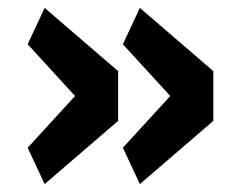

<svg xmlns="http://www.w3.org/2000/svg" viewBox="-20 -515 598 486"><path d="M50 -141 170 -272 50 -403 93 -495 279 -335V-209L93 -49ZM291 -141 411 -272 291 -403 334 -495 520 -335V-209L334 -49Z"/></svg>

Font: IBM Plex Sans Thai
Style: Bold
Weight: 700
Designer: Mike Abbink, Paul van der Laan, Pieter van Rosmalen, Ben Mitchell, Mark Frömberg
Foundry: Bold Monday
Version: Version 1.2